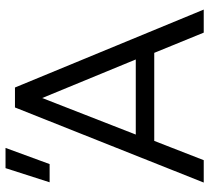

<svg xmlns="http://www.w3.org/2000/svg" viewBox="-52 -724 775 712"><g transform="rotate(-90 336.0 -367.5)"><path d="M15.5 0 294 -700H368L657 0H571.5L496.5 -183.5H170L98.5 0ZM193.5 -252H472L329 -599ZM16.5 -571.5 69 -735H144L84 -571.5Z"/></g></svg>

Font: Geologica ExtraLight
Style: Regular
Weight: 200
Designer: Sindre Bremnes, Frode Helland
Foundry: Monokrom Skriftforlag AS
Version: Version 1.010; ttfautohint (v1.8.4.7-5d5b);gftools[0.9.28]